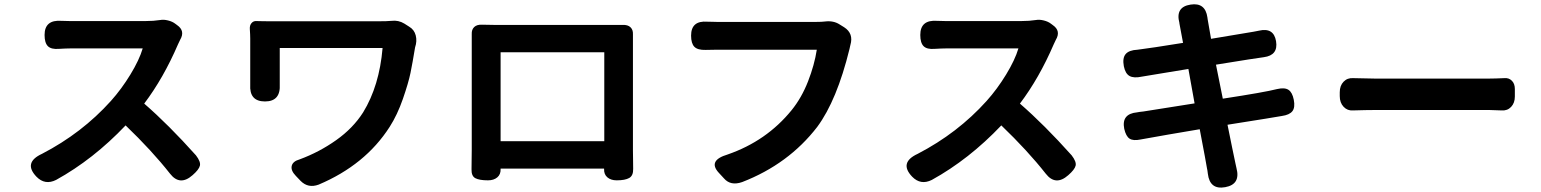

<svg xmlns="http://www.w3.org/2000/svg" viewBox="-20 -813 7040 877"><path d="M299.8 -716.8H644.5Q681.6 -716.8 712.9 -721.7Q726.6 -724.6 747.1 -719.7Q767.6 -714.8 781.2 -704.1L789.1 -698.2Q827.1 -671.9 802.7 -630.9Q800.8 -627 793 -610.4Q726.6 -456.1 638.7 -339.8Q750 -243.2 875 -103.5Q897.5 -74.2 893.1 -56.2Q888.7 -38.1 859.4 -12.7Q801.8 38.1 756.8 -19.5Q673.8 -125 553.7 -240.2Q406.2 -85 236.3 8.8Q185.5 34.2 146.5 -5.9Q85 -70.3 171.9 -110.4Q354.5 -205.1 486.3 -351.6Q535.2 -406.2 575.7 -472.7Q616.2 -539.1 631.8 -591.8H299.8Q282.2 -591.8 249 -589.8Q213.9 -586.9 198.7 -602.1Q183.6 -617.2 183.6 -653.3Q183.6 -723.6 260.7 -717.8Q275.4 -716.8 299.8 -716.8Z M1727.5 -593.8H1257.8V-428.7Q1262.7 -349.6 1190.4 -349.6Q1118.2 -349.6 1123 -426.8V-636.7Q1123 -653.3 1121.1 -680.7Q1120.1 -697.3 1128.9 -707.5Q1137.7 -717.8 1151.4 -716.8Q1177.7 -715.8 1237.3 -715.8H1706.1Q1749 -715.8 1768.6 -717.8Q1799.8 -721.7 1827.1 -705.1L1848.6 -691.4Q1872.1 -677.7 1878.9 -651.4Q1885.7 -625 1876 -596.7Q1864.3 -525.4 1855 -480Q1845.7 -434.6 1820.3 -361.3Q1794.9 -288.1 1759.8 -233.4Q1648.4 -59.6 1435.5 30.3Q1387.7 47.9 1353.5 13.7L1331.1 -9.8Q1307.6 -34.2 1312.5 -55.2Q1317.4 -76.2 1348.6 -85Q1438.5 -118.2 1515.6 -172.9Q1592.8 -227.5 1638.7 -299.8Q1712.9 -420.9 1727.5 -593.8Z M2266.6 -168H2740.2V-574.2H2266.6ZM2237.3 -699.2H2824.2Q2847.7 -700.2 2859.9 -688.5Q2872.1 -676.8 2871.1 -656.2V-126Q2871.1 -117.2 2871.6 -87.9Q2872.1 -58.6 2872.1 -42Q2873 -10.7 2854 0Q2835 10.7 2796.9 10.7Q2770.5 10.7 2754.4 -2.9Q2738.3 -16.6 2739.3 -41V-43H2266.6V-41Q2267.6 -16.6 2251.5 -2.9Q2235.4 10.7 2209 10.7Q2169.9 10.7 2151.4 1Q2132.8 -8.8 2133.8 -40Q2133.8 -54.7 2134.3 -85Q2134.8 -115.2 2134.8 -127V-657.2Q2133.8 -677.7 2146 -689.5Q2158.2 -701.2 2181.6 -700.2Q2203.1 -699.2 2237.3 -699.2Z M3710.9 -585.9H3253.9Q3219.7 -585.9 3203.1 -585Q3167 -584 3151.9 -599.1Q3136.7 -614.3 3136.7 -650.4Q3136.7 -719.7 3210.9 -713.9Q3219.7 -713.9 3234.9 -713.4Q3250 -712.9 3254.9 -712.9H3708Q3733.4 -712.9 3748 -714.8Q3787.1 -719.7 3815.4 -701.2L3835.9 -688.5Q3879.9 -660.2 3864.3 -607.4Q3863.3 -604.5 3862.3 -598.6Q3861.3 -592.8 3860.4 -589.8Q3802.7 -354.5 3712.9 -233.4Q3582 -63.5 3370.1 18.6Q3317.4 37.1 3287.1 2L3262.7 -24.4Q3211.9 -80.1 3303.7 -107.4Q3481.4 -168.9 3595.7 -309.6Q3641.6 -366.2 3670.9 -441.4Q3700.2 -516.6 3710.9 -585.9Z M4299.8 -716.8H4644.5Q4681.6 -716.8 4712.9 -721.7Q4726.6 -724.6 4747.1 -719.7Q4767.6 -714.8 4781.2 -704.1L4789.1 -698.2Q4827.1 -671.9 4802.7 -630.9Q4800.8 -627 4793 -610.4Q4726.6 -456.1 4638.7 -339.8Q4750 -243.2 4875 -103.5Q4897.5 -74.2 4893.1 -56.2Q4888.7 -38.1 4859.4 -12.7Q4801.8 38.1 4756.8 -19.5Q4673.8 -125 4553.7 -240.2Q4406.2 -85 4236.3 8.8Q4185.5 34.2 4146.5 -5.9Q4085 -70.3 4171.9 -110.4Q4354.5 -205.1 4486.3 -351.6Q4535.2 -406.2 4575.7 -472.7Q4616.2 -539.1 4631.8 -591.8H4299.8Q4282.2 -591.8 4249 -589.8Q4213.9 -586.9 4198.7 -602.1Q4183.6 -617.2 4183.6 -653.3Q4183.6 -723.6 4260.7 -717.8Q4275.4 -716.8 4299.8 -716.8Z M5752.9 -551.8Q5726.6 -548.8 5534.2 -517.6L5565.4 -362.3Q5756.8 -391.6 5813.5 -406.2Q5847.7 -414.1 5865.2 -402.8Q5882.8 -391.6 5889.6 -357.4Q5896.5 -322.3 5883.3 -305.2Q5870.1 -288.1 5835 -283.2Q5809.6 -278.3 5586.9 -243.2Q5595.7 -197.3 5608.4 -137.2Q5621.1 -77.1 5623 -67.4Q5624 -60.5 5627.9 -44.9Q5647.5 29.3 5576.2 42Q5505.9 54.7 5497.1 -19.5Q5495.1 -37.1 5493.2 -43.9Q5490.2 -64.5 5460 -222.7Q5307.6 -197.3 5189.5 -175.8Q5156.2 -168.9 5139.6 -179.7Q5123 -190.4 5115.2 -224.6Q5101.6 -293 5173.8 -299.8Q5182.6 -301.8 5202.1 -303.7Q5205.1 -303.7 5436.5 -340.8L5408.2 -498Q5358.4 -490.2 5289.6 -478.5Q5220.7 -466.8 5195.3 -462.9Q5159.2 -455.1 5139.6 -465.8Q5120.1 -476.6 5113.3 -510.7Q5106.4 -547.9 5121.6 -565.9Q5136.7 -584 5175.8 -585.9Q5177.7 -585.9 5182.6 -586.9Q5187.5 -587.9 5190.4 -587.9Q5232.4 -592.8 5383.8 -617.2Q5382.8 -620.1 5367.2 -706.1V-708Q5347.7 -781.2 5418 -792Q5485.4 -802.7 5495.1 -733.4Q5495.1 -732.4 5495.6 -729.5Q5496.1 -726.6 5496.1 -725.6Q5498 -710.9 5511.7 -635.7L5705.1 -668Q5709 -668.9 5717.8 -670.4Q5726.6 -671.9 5730.5 -672.9Q5797.9 -688.5 5808.6 -625Q5819.3 -560.5 5752.9 -551.8Z M6784.2 -310.5H6257.8Q6222.7 -310.5 6160.2 -308.6Q6134.8 -306.6 6117.2 -325.2Q6099.6 -343.8 6099.6 -374V-391.6Q6099.6 -421.9 6117.2 -439.9Q6134.8 -458 6161.1 -456.1Q6225.6 -454.1 6257.8 -454.1H6784.2Q6808.6 -454.1 6851.6 -456.1Q6872.1 -458 6885.7 -444.3Q6899.4 -430.7 6899.4 -406.2V-372.1Q6899.4 -342.8 6882.3 -324.7Q6865.2 -306.6 6838.9 -308.6Q6803.7 -310.5 6784.2 -310.5Z"/></svg>

Font: GenSenMaruGothic TW TTF Bold
Style: Regular
Weight: 700
Version: Version 1.301